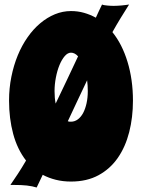

<svg xmlns="http://www.w3.org/2000/svg" viewBox="-20 -772 629 849"><path d="M550.8 -752Q532.2 -723.1 513.7 -692.6Q495.1 -662.1 477.1 -629.9Q498.5 -603.5 515.4 -570.3Q532.2 -537.1 543.9 -498.5Q555.7 -460 561.8 -416.7Q567.9 -373.5 567.9 -327.1Q567.9 -252.9 551.3 -187.7Q534.7 -122.6 501 -74Q467.3 -25.4 415.8 2.7Q364.3 30.8 293.9 30.8Q257.8 30.8 226.6 22.9Q195.3 15.1 168.9 1L142.1 57.1Q133.3 54.2 122.1 52Q110.8 49.8 98.4 48.3Q85.9 46.9 72.5 46.4Q59.1 45.9 46.9 45.9H25.9Q41.5 23.4 59.1 -3.4Q76.7 -30.3 95.2 -62Q56.6 -111.8 38.3 -179.9Q20 -248 20 -327.1Q20 -381.8 30.3 -432.6Q40.5 -483.4 58.6 -527.3Q76.7 -571.3 102.1 -607.4Q127.4 -643.6 158 -669.2Q188.5 -694.8 222.9 -709Q257.3 -723.1 293.9 -723.1Q324.2 -723.1 351.6 -715.3Q378.9 -707.5 403.8 -693.8Q410.6 -709 417.5 -723.6Q424.3 -738.3 431.2 -752Q435.5 -750 442.4 -749Q449.2 -748 456.8 -747.3Q464.4 -746.6 471.4 -746.3Q478.5 -746.1 483.9 -746.1Q490.7 -746.1 499.3 -746.6Q507.8 -747.1 517.1 -747.8Q526.4 -748.5 535.2 -749.8Q543.9 -751 550.8 -752ZM221.2 -369.1Q221.2 -354 222.4 -340.1Q223.6 -326.2 226.1 -314Q251.5 -366.7 276.6 -419.7Q301.8 -472.7 325.2 -522.9Q310.5 -539.1 293.9 -539.1Q279.3 -539.1 266.1 -523.7Q252.9 -508.3 242.9 -483.9Q232.9 -459.5 227.1 -429.2Q221.2 -398.9 221.2 -369.1ZM368.2 -369.1Q368.2 -394 365.2 -417Q343.3 -371.6 322.3 -326.4Q301.3 -281.2 279.8 -235.8Q283.2 -234.4 286.6 -234.1Q290 -233.9 293.9 -233.9Q310.5 -233.9 324.5 -244.4Q338.4 -254.9 347.9 -272.9Q357.4 -291 362.8 -315.7Q368.2 -340.3 368.2 -369.1Z"/></svg>

Font: Spicy Rice
Style: Regular
Weight: 400
Version: Version 1.000